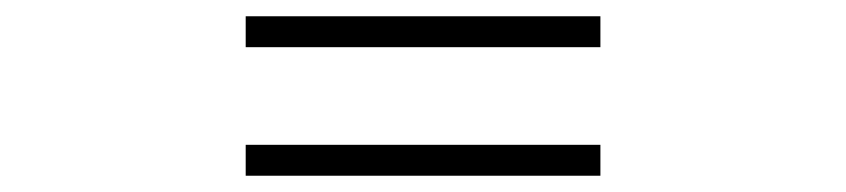

<svg xmlns="http://www.w3.org/2000/svg" viewBox="-20 -498 1040 236"><path d="M282 -440H718V-478H282ZM282 -282H718V-320H282Z"/></svg>

Font: Noto Sans CJK KR Medium
Style: Regular
Weight: 500
Designer: Ryoko NISHIZUKA (kana & ideographs); Paul D. Hunt (Latin, Greek & Cyrillic); Wenlong ZHANG (bopomofo); Sandoll Communica
Foundry: Adobe Systems Incorporated
Version: Version 1.004;PS 1.004;hotconv 1.0.82;makeotf.lib2.5.63406